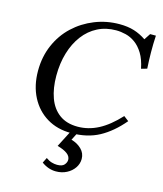

<svg xmlns="http://www.w3.org/2000/svg" viewBox="-133 -778 954 1125"><g transform="rotate(15 344.0 -215.0)"><path d="M368 -36Q433 -36 493.5 -67.5Q554 -99 617 -167L647 -144Q583 -68 511 -29Q439 10 341 10H340Q257 10 194 -28Q131 -66 95.5 -134.5Q60 -203 60 -293Q60 -378 91 -449.5Q122 -521 176.5 -572Q231 -623 302 -651.5Q373 -680 452 -680Q502 -680 540.5 -668Q579 -656 614 -632L639 -670H674Q671 -619 671.5 -568Q672 -517 675 -470L640 -460Q629 -515 607.5 -550Q586 -585 558.5 -605Q531 -625 500.5 -632.5Q470 -640 442 -640Q380 -640 330 -614.5Q280 -589 244.5 -542Q209 -495 190 -431.5Q171 -368 171 -293Q171 -217 192 -159Q213 -101 257 -68.5Q301 -36 368 -36ZM242 188Q260 201 277 206Q294 211 310 211Q341 211 353.5 196.5Q366 182 366 166Q366 145 345.5 129.5Q325 114 285 103L338 0H378L354 47Q391 57 416 81.5Q441 106 441 141Q441 170 424 195Q407 220 378 235Q349 250 313 250Q267 250 226 220Z"/></g></svg>

Font: Brygada 1918 Medium
Style: Italic
Weight: 500
Italic angle: -8°
Designer: Mateusz Machalski | Borys Kosmynka | Przemek Hoffer
Foundry: NIEPODLEGLA 2018
Version: Version 3.006